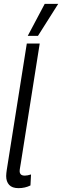

<svg xmlns="http://www.w3.org/2000/svg" viewBox="-20 -966 322 996"><path d="M119 -740H186L88 -120Q86 -106 84 -96Q82 -86 82 -78Q82 -68 88 -61.5Q94 -55 109 -55Q122 -55 141 -61L138 -4Q110 10 76 10Q43 10 27.5 -7Q12 -24 12 -53Q12 -60 13 -68.5Q14 -77 15 -84ZM124 -780 212 -946H282L177 -780Z"/></svg>

Font: Georama Condensed
Style: Italic
Weight: 400
Width: 3
Italic angle: -9°
Designer: Jean-Baptiste Levee
Foundry: Production Type
Version: Version 1.000